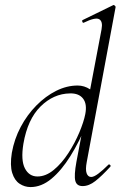

<svg xmlns="http://www.w3.org/2000/svg" viewBox="-20 -746 489 779"><path d="M104 13Q80 13 59.5 -0.5Q39 -14 29.5 -44.5Q20 -75 28 -126Q38 -182 64 -231Q90 -280 127.5 -318Q165 -356 208 -377.5Q251 -399 295 -399Q322 -399 345.5 -383.5Q369 -368 373 -332L333 -246Q302 -171 265.5 -112.5Q229 -54 188.5 -20.5Q148 13 104 13ZM132 -30Q166 -30 198.5 -57Q231 -84 257.5 -125Q284 -166 302 -209Q320 -252 326 -283Q334 -324 317 -346Q300 -368 264 -367Q197 -366 144.5 -314Q92 -262 75 -163Q64 -96 81 -63Q98 -30 132 -30ZM315 9Q291 9 285.5 -12.5Q280 -34 290 -89L392 -627Q398 -659 382.5 -668Q367 -677 320 -654Q316 -652 314 -658Q312 -664 316 -665L439 -725Q442 -727 446 -723Q450 -719 449 -717L332 -89Q326 -58 331.5 -43Q337 -28 350 -28Q361 -28 379 -41.5Q397 -55 419 -77Q422 -81 426.5 -77Q431 -73 427 -69Q393 -32 367 -11.5Q341 9 315 9Z"/></svg>

Font: Cormorant Garamond Light
Style: Italic
Weight: 300
Italic angle: -10°
Designer: Christian Thalmann (Catharsis Fonts)
Foundry: Catharsis Fonts
Version: Version 4.001